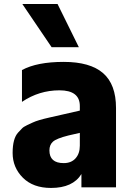

<svg xmlns="http://www.w3.org/2000/svg" viewBox="-20 -887 653 943"><path d="M69.3 -236.3Q81.1 -248 87.9 -255.9Q94.7 -263.7 113.3 -272.5L140.6 -285.2Q165 -296.9 224.1 -310.1Q283.2 -323.2 294.9 -326.2L372.1 -343.8V-366.2Q372.1 -443.4 272 -443.4Q171.9 -443.4 87.9 -386.7V-543Q162.1 -583 292.5 -583Q422.9 -583 486.3 -527.8Q549.8 -472.7 549.8 -356.4V33.2H379.9V-32.2Q337.9 36.1 230.5 36.1Q142.6 36.1 92.3 -14.2Q42 -64.5 42 -135.7Q42 -207 69.3 -236.3ZM89.8 -867.2H262.7L367.2 -655.3H233.4ZM222.7 -148.4Q222.7 -85.9 293 -85.9Q330.1 -85.9 351.1 -109.4Q372.1 -132.8 372.1 -171.9V-234.4L316.4 -221.7Q257.8 -207 240.2 -191.4Q222.7 -175.8 222.7 -148.4Z"/></svg>

Font: GenEi M Gothic v2 Heavy
Style: Regular
Weight: 800
Version: Version 2.0